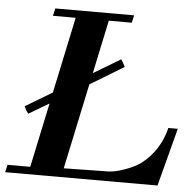

<svg xmlns="http://www.w3.org/2000/svg" viewBox="-60 -741 797 791"><g transform="rotate(5 338.0 -345.0)"><path d="M426 -505Q431 -497 435 -490Q439 -483 443 -475Q365 -427 271 -371Q177 -315 65 -249Q65 -246 55 -260Q46 -277 47 -278ZM683 -240 620 0H-10L-3 -31H91L224 -659H130L137 -690H463L456 -659H361L229 -37L411 -40Q439 -40 481 -55Q523 -70 548 -89Q620 -145 644 -240Z"/></g></svg>

Font: GFS Didot
Style: Bold Italic
Weight: 700
Italic angle: -12°
Designer: Designed by Takis Katsoulidis and George D. Matthiopoulos.
Foundry: Designed by Takis Katsoulidis and George D. Matthiopoulos.
Version: Version 1.0